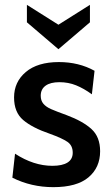

<svg xmlns="http://www.w3.org/2000/svg" viewBox="-20 -762 460 792"><path d="M31 -29 42 -128Q119 -78 196 -78Q237 -78 258.5 -91.5Q280 -105 280 -132Q280 -162 258 -177Q236 -192 186 -210Q113 -235 75.5 -267Q38 -299 38 -360Q38 -424 86.5 -465Q135 -506 223 -506Q305 -506 370 -470L359 -373Q326 -397 294 -410Q262 -423 225 -423Q188 -423 168 -408.5Q148 -394 148 -367Q148 -347 159 -334Q170 -321 190.5 -312Q211 -303 255 -287Q322 -262 357.5 -229.5Q393 -197 393 -138Q393 -71 345 -30.5Q297 10 200 10Q109 10 31 -29ZM91 -670V-742L221 -660L351 -742V-670L221 -559Z"/></svg>

Font: Cabin SemiBold
Style: Regular
Weight: 600
Designer: Pablo Impallari
Foundry: Pablo Impallari. http://www.impallari.com Igino Marini. http://www.ikern.com
Version: Version 2.001